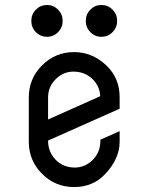

<svg xmlns="http://www.w3.org/2000/svg" viewBox="-20 -758 602 778"><path d="M346.2 -627.7Q327.6 -646.5 327.6 -673.3Q327.6 -700.2 346.2 -719Q364.7 -737.8 391.1 -737.8Q417.5 -737.8 436 -719Q454.6 -700.2 454.6 -673.3Q454.6 -646.5 436 -627.7Q417.5 -608.9 391.1 -608.9Q364.7 -608.9 346.2 -627.7ZM125.5 -627.7Q106.9 -646.5 106.9 -673.3Q106.9 -700.2 125.5 -719Q144 -737.8 170.4 -737.8Q196.8 -737.8 215.3 -719Q233.9 -700.2 233.9 -673.3Q233.9 -646.5 215.3 -627.7Q196.8 -608.9 170.4 -608.9Q144 -608.9 125.5 -627.7ZM283.2 -79.1Q324.2 -79.1 355.5 -109.9Q385.7 -139.6 386.7 -185.1V-191.9L464.8 -226.6V-183.6Q464.8 -115.2 406.2 -52.7Q356.4 0 280.3 0Q204.1 0 150.4 -53.7Q96.7 -107.4 96.7 -183.6V-363.3Q96.7 -439.5 150.4 -493.2Q204.1 -546.9 280.3 -546.9Q353.5 -546.9 410.6 -493.2Q464.8 -442.4 464.8 -363.3V-317.4L174.8 -188.5Q174.8 -142.1 205.6 -110.6Q236.3 -79.1 283.2 -79.1ZM277.3 -467.8Q236.3 -467.8 205.6 -437Q174.8 -406.2 174.8 -363.3Q174.8 -362.3 174.8 -361.8V-273.9L386.2 -368.2Q383.8 -409.2 355.5 -437Q324.2 -467.8 277.3 -467.8Z"/></svg>

Font: NovaMono
Style: Regular
Weight: 400
Monospace: yes
Version: Version 1.2